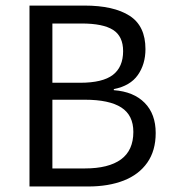

<svg xmlns="http://www.w3.org/2000/svg" viewBox="-20 -676 623 696"><path d="M286.1 -655.8Q392.1 -655.8 449.7 -618.9Q507.3 -582 507.3 -498Q507.3 -443.4 479.7 -404.1Q452.1 -364.7 392.6 -353V-349.1Q464.4 -343.8 504.4 -303.2Q544.4 -262.7 544.4 -193.8Q544.4 -129.9 513.9 -86.4Q483.4 -43 428.5 -21.5Q373.5 0 299.3 0H86.9V-655.8ZM426.3 -490.7Q426.3 -544.4 389.9 -567.6Q353.5 -590.8 275.9 -590.8H169.9V-376H270.5Q352.1 -376 389.2 -404.5Q426.3 -433.1 426.3 -490.7ZM463.4 -197.8Q463.4 -258.3 419.7 -286.4Q376 -314.5 287.6 -314.5H169.9V-65.4H287.6Q373.5 -65.4 418.5 -98.1Q463.4 -130.9 463.4 -197.8Z"/></svg>

Font: Varta
Style: Regular
Weight: 400
Designer: Joana Correia, Viktoriya Grabowska, Eben Sorkin
Foundry: Sorkin Type
Version: Version 1.002; ttfautohint (v1.3) -l 8 -r 24 -G 200 -x 12 -H